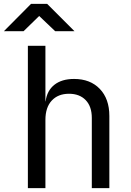

<svg xmlns="http://www.w3.org/2000/svg" viewBox="-51 -965 671 985"><path d="M92 0V-730H182V-445H183Q190 -500 228 -530Q266 -560 329 -560Q412 -560 461 -509Q510 -458 510 -370V0H420V-360Q420 -419 388.5 -451.5Q357 -484 303 -484Q247 -484 214.5 -449Q182 -414 182 -350V0ZM-31 -805 108 -945H191L331 -805H232L150 -883L70 -805Z"/></svg>

Font: JetBrainsMono NF
Style: Regular
Weight: 400
Designer: Philipp Nurullin, Konstantin Bulenkov
Foundry: JetBrains
Version: Version 2.251; ttfautohint (v1.8.3);Nerd Fonts 2.2.2